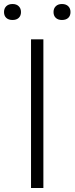

<svg xmlns="http://www.w3.org/2000/svg" viewBox="-59 -936 371 956"><path d="M95.5 0V-740H157V0ZM249.5 -836.5Q230 -836.5 218.8 -847Q207.5 -857.5 207.5 -876Q207.5 -894 218.8 -905Q230 -916 249.5 -916Q269.5 -916 280.8 -905Q292 -894 292 -876Q292 -857.5 280.8 -847Q269.5 -836.5 249.5 -836.5ZM3.5 -836.5Q-16.5 -836.5 -27.8 -847Q-39 -857.5 -39 -876Q-39 -894 -27.8 -905Q-16.5 -916 3.5 -916Q23 -916 34.2 -905Q45.5 -894 45.5 -876Q45.5 -857.5 34.2 -847Q23 -836.5 3.5 -836.5Z"/></svg>

Font: Encode Sans SmExp Lt
Style: Regular
Weight: 300
Width: 6
Designer: Multiple Designers
Foundry: Impallari Type
Version: Version 3.002; ttfautohint (v1.8.3) -l 8 -r 50 -G 200 -x 14 